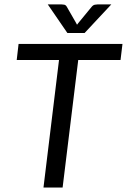

<svg xmlns="http://www.w3.org/2000/svg" viewBox="-20 -838 567 858"><path d="M54.7 0ZM527.3 -641.6 518.6 -569.8H329.6L259.8 0H174.3L243.7 -569.8H54.7L63 -641.6ZM193.4 -818.4H253.9Q259.3 -818.4 266.6 -817.1Q273.9 -815.9 278.3 -808.1L319.8 -735.8L324.2 -727.5L330.6 -735.8L389.2 -807.1Q396 -815.4 403.8 -816.9Q411.6 -818.4 417 -818.4H477.5L357.9 -690.4H281.2Z"/></svg>

Font: Carlito
Style: Italic
Weight: 400
Italic angle: -7°
Designer: Lukasz Dziedzic
Foundry: tyPoland Lukasz Dziedzic
Version: Version 1.104